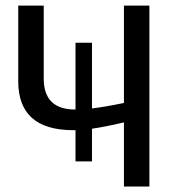

<svg xmlns="http://www.w3.org/2000/svg" viewBox="-20 -679 640 699"><path d="M431.2 -233.4Q365.2 -217.8 314.9 -210.4V-91.3H254.9V-205.1H246.6Q46.4 -205.1 46.4 -383.3V-658.7H139.2V-393.1Q139.2 -280.3 253.4 -280.3H254.9V-523.4H314.9V-284.2Q363.3 -290 431.2 -304.2V-658.7H523.9V0H431.2Z"/></svg>

Font: Cousine
Style: Regular
Weight: 400
Monospace: yes
Designer: Steve Matteson
Foundry: Ascender Corporation
Version: Version 1.20